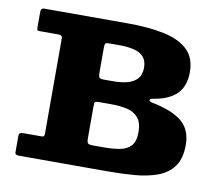

<svg xmlns="http://www.w3.org/2000/svg" viewBox="-63 -594 762 669"><g transform="rotate(10 317.5 -260.0)"><path d="M108 -440Q120 -440 120 -428V-94Q120 -86 118.5 -83Q117 -80 108.5 -80H46.5Q37.5 -80 33.7 -77.5Q30 -75 30 -65V-12Q30 -4 33.5 -2Q37 0 45.5 0H357.5Q406.5 0 451.9 -3.6Q497.3 -7.2 533 -20.1Q568.8 -33 589.4 -61Q610 -89 610 -137.5Q610 -192 575.1 -220.5Q540.3 -249 468 -263Q459 -265 458.5 -269.9Q458 -274.8 469 -276.5Q524.8 -285 552.4 -312.5Q580 -340 580 -390Q580 -440 550.9 -468.2Q521.8 -496.5 467.4 -508.2Q413 -520 337.5 -520H42Q30 -520 30 -507V-452Q30 -444.5 31.5 -442.2Q33 -440 40.5 -440ZM270 -424Q270 -433.5 272.5 -436.7Q275 -440 284 -440H322.5Q351.8 -440 373.6 -434.6Q395.5 -429.2 407.8 -415.6Q420 -402 420 -377.5Q420 -353 407.8 -338.9Q395.5 -324.8 373.6 -318.6Q351.8 -312.5 322.5 -312.5H289Q276 -312.5 273 -316.8Q270 -321 270 -334.5ZM270 -211.5Q270 -226.5 272 -229.5Q274 -232.5 289 -232.5H330Q360.5 -232.5 385.5 -226.9Q410.5 -221.2 425.2 -204.1Q440 -187 440 -152.5Q440 -119.3 425.2 -103.9Q410.5 -88.5 385.5 -84.3Q360.5 -80 330 -80H293Q277.5 -80 273.8 -84Q270 -88 270 -102.5Z"/></g></svg>

Font: Besley
Style: Regular
Weight: 400
Designer: Owen Earl
Foundry: indestructible type*
Version: Version 4.000